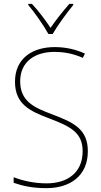

<svg xmlns="http://www.w3.org/2000/svg" viewBox="-20 -969 527 999"><path d="M232 -792H254C279 -836 327 -901 361 -943V-949H341C306 -909 270 -864 243 -824C217 -864 179 -914 146 -949H127V-943C159 -906 207 -837 232 -792ZM437 -182C437 -298 363 -332 249 -375C159 -409 85 -441 85 -546C85 -648 162 -699 263 -699C307 -699 357 -692 411 -668L422 -690C375 -712 321 -724 265 -724C147 -724 58 -664 58 -544C58 -427 135 -391 236 -353C346 -311 410 -280 410 -182C410 -71 331 -15 223 -15C156 -15 97 -29 51 -47V-18C96 -2 149 10 221 10C345 10 437 -54 437 -182Z"/></svg>

Font: Noto Sans Arabic UI SmCn Th
Style: Regular
Weight: 100
Width: 4
Designer: Monotype Design Team, Nadine Chahine and Nizar Qandah
Foundry: Monotype Imaging Inc.
Version: Version 2.010